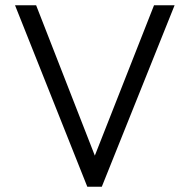

<svg xmlns="http://www.w3.org/2000/svg" viewBox="-20 -708 719 728"><path d="M311 0 37 -688H117L354 -81H325L564 -688H642L366 0Z"/></svg>

Font: Outfit-Light
Style: Regular
Weight: 300
Designer: Rodrigo Fuenzalida
Foundry: fragTYPE
Version: Version 1.000